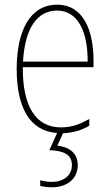

<svg xmlns="http://www.w3.org/2000/svg" viewBox="-20 -557 468 817"><path d="M311 145C311 99 280 69 224 63L248 10C292 8 328 -3 360 -22V-51C317 -26 282 -15 239 -15C131 -15 76 -106 77 -271H378V-298C378 -424 337 -537 223 -537C106 -537 51 -423 51 -263C51 -104 104 1 223 9L190 82C249 84 286 100 286 145C286 192 248 217 200 217C183 217 166 214 151 210V234C166 238 184 240 200 240C267 240 311 203 311 145ZM223 -512C314 -512 354 -417 353 -295H78C86 -440 140 -512 223 -512Z"/></svg>

Font: Noto Sans Condensed Thin
Style: Regular
Weight: 100
Width: 3
Designer: Monotype Design Team
Foundry: Monotype Imaging Inc.
Version: Version 2.013